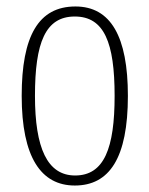

<svg xmlns="http://www.w3.org/2000/svg" viewBox="-20 -563 461 593"><path d="M211 10C318 10 375 -75 375 -267C375 -450 322 -543 213 -543C99 -543 47 -452 47 -267C47 -77 107 10 211 10ZM212 -21C126 -21 88 -106 88 -267C88 -431 120 -512 211 -512C302 -512 334 -431 334 -267C334 -106 302 -21 212 -21Z"/></svg>

Font: Noto Serif Georgian ExtraCondensed ExtraLight
Style: Regular
Weight: 200
Width: 2
Designer: Monotype Design Team, Akaki Razmadze
Foundry: Google LLC
Version: Version 2.003